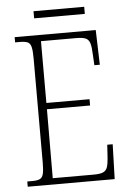

<svg xmlns="http://www.w3.org/2000/svg" viewBox="-57 -871 614 913"><g transform="rotate(-5 250.0 -414.5)"><path d="M38 0V-25H61Q85 -25 97.5 -30.5Q110 -36 114.5 -54Q119 -72 119 -108V-605Q119 -642 114.5 -660Q110 -678 97.5 -683.5Q85 -689 61 -689H38V-714H425L430 -548H404L401 -601Q400 -635 394.5 -653Q389 -671 374.5 -677.5Q360 -684 329 -684H161V-389H367V-359H161L160 -30H356Q386 -30 400.5 -36.5Q415 -43 420.5 -58.5Q426 -74 428 -102L432 -166H458L453 0ZM138 -795V-829H380V-795Z"/></g></svg>

Font: Noto Serif Ethiopic Condensed ExtraLight
Style: Regular
Weight: 200
Width: 3
Designer: Monotype Design Team
Foundry: Monotype Imaging Inc.
Version: Version 2.102; ttfautohint (v1.8.4.7-5d5b)